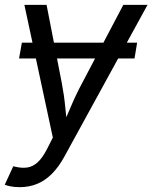

<svg xmlns="http://www.w3.org/2000/svg" viewBox="-29 -566 630 794"><path d="M538.1 -389.6 527.3 -324.2H49.8L61.5 -389.6ZM-9.3 197.8 25.9 121.6 34.2 123.5Q61 129.9 83.7 126.7Q106.4 123.5 126.7 105.2Q147 86.9 166.5 48.3L189.5 2.9L71.8 -545.9H163.6L226.6 -222.2Q236.3 -171.9 241 -121.8Q245.6 -71.8 252 -24.9H219.7Q241.7 -71.8 262.7 -121.8Q283.7 -171.9 310.5 -222.2L481 -545.9H581.1L237.3 81.5Q213.9 124.5 185.8 152.6Q157.7 180.7 124.8 194.3Q91.8 208 52.7 208Q31.2 208 14.4 204.6Q-2.4 201.2 -9.3 197.8Z"/></svg>

Font: Inter Variable
Style: Italic
Weight: 400
Italic angle: -9.39999°
Designer: Rasmus Andersson
Foundry: rsms
Version: Version 4.001;git-9221beed3